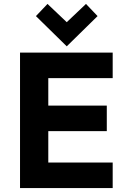

<svg xmlns="http://www.w3.org/2000/svg" viewBox="-20 -958 644 978"><path d="M82 0V-690H554V-560H226V-420H524V-290H226V-130H554V0ZM163 -876 222 -938 320 -845 418 -938 477 -876 320 -722Z"/></svg>

Font: Oxanium
Style: Bold
Weight: 700
Designer: Severin Meyer
Version: Version 2.000